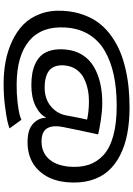

<svg xmlns="http://www.w3.org/2000/svg" viewBox="147 -894 755 1090"><g transform="rotate(90 525.0 -348.5)"><path d="M455.5 9Q389 9 328.8 -2.2Q268.5 -13.5 213.2 -39.2Q158 -65 118.8 -103.2Q79.5 -141.5 58 -199.8Q36.5 -258 41 -330Q44.5 -392.5 63.8 -445Q83 -497.5 113.2 -535.8Q143.5 -574 185.5 -603.8Q227.5 -633.5 274.2 -652.8Q321 -672 375.8 -684.2Q430.5 -696.5 483.8 -701.2Q537 -706 594 -706Q674.5 -705.5 741.2 -692.5Q808 -679.5 862 -651.8Q916 -624 951.8 -583Q987.5 -542 1004 -483Q1020.5 -424 1014 -351Q1007 -274 971.8 -221.2Q936.5 -168.5 883 -145.5Q829.5 -122.5 763 -128Q706.5 -132 677 -163Q647.5 -194 648 -234Q630 -196.5 581.8 -172.5Q533.5 -148.5 464 -148.5Q425 -148.5 393.8 -154.2Q362.5 -160 335.2 -173.8Q308 -187.5 290.5 -209Q273 -230.5 264.8 -264.2Q256.5 -298 260.5 -341.5Q265 -396.5 291 -437.8Q317 -479 359 -503.5Q401 -528 453.5 -539.8Q506 -551.5 568.5 -551Q612.5 -550.5 664.5 -542.5Q716.5 -534.5 742.5 -527.5Q717 -411 701 -330.5Q689.5 -277 704.8 -244Q720 -211 767.5 -207Q834.5 -201.5 876 -241.8Q917.5 -282 925.5 -361Q931 -424 915.2 -472.8Q899.5 -521.5 859.8 -558Q820 -594.5 749.8 -613.8Q679.5 -633 580.5 -633Q483 -633 404.8 -616.2Q326.5 -599.5 267 -564.5Q207.5 -529.5 173.5 -472.5Q139.5 -415.5 135.5 -339Q128 -206.5 211 -136.5Q294 -66.5 456 -65Q511.5 -64.5 558.8 -70Q606 -75.5 627 -81Q648 -86.5 659.5 -92L708.5 -24.5Q694 -19 666.8 -12.5Q639.5 -6 579.8 1.5Q520 9 455.5 9ZM477 -224Q539.5 -224 581.2 -257.8Q623 -291.5 634 -343Q648 -420.5 658.5 -465Q613.5 -475 554.5 -475.5Q520.5 -475.5 488.5 -469Q456.5 -462.5 426.5 -448.2Q396.5 -434 376.2 -406.8Q356 -379.5 351.5 -343Q348 -315 353.5 -293.5Q359 -272 370.2 -259Q381.5 -246 399.5 -238Q417.5 -230 436 -227Q454.5 -224 477 -224Z"/></g></svg>

Font: League Mono Extended
Style: Regular
Weight: 400
Width: 9
Designer: Tyler Finck
Foundry: The League of Moveable Type / Tyler Finck
Version: Version 2.210